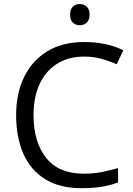

<svg xmlns="http://www.w3.org/2000/svg" viewBox="-20 -935 670 964"><path d="M402.8 -650.9Q324.2 -650.9 267.1 -615.2Q210 -579.6 179.2 -513.7Q148.4 -447.8 148.4 -357.4Q148.4 -222.2 211.4 -142.6Q274.4 -63 400.4 -63Q448.2 -63 490.5 -71Q532.7 -79.1 572.8 -91.3V-19Q533.7 -4.4 490.7 2.7Q447.8 9.8 388.7 9.8Q279.8 9.8 206.8 -35.4Q133.8 -80.6 97.4 -163.1Q61 -245.6 61 -357.9Q61 -465.8 101.1 -548.3Q141.1 -630.9 217.5 -677.5Q293.9 -724.1 403.8 -724.1Q515.1 -724.1 599.1 -682.6L565.9 -612.3Q531.7 -627.9 491 -639.4Q450.2 -650.9 402.8 -650.9ZM380.9 -914.6Q400.9 -914.6 415.3 -901.6Q429.7 -888.7 429.7 -861.3Q429.7 -834.5 415.3 -821.3Q400.9 -808.1 380.9 -808.1Q359.9 -808.1 345.9 -821.3Q332 -834.5 332 -861.3Q332 -888.7 345.9 -901.6Q359.9 -914.6 380.9 -914.6Z"/></svg>

Font: Open Sans
Style: Regular
Weight: 400
Designer: Monotype Design Team
Foundry: Monotype Imaging Inc.
Version: Version 3.000; ttfautohint (v1.8.4)